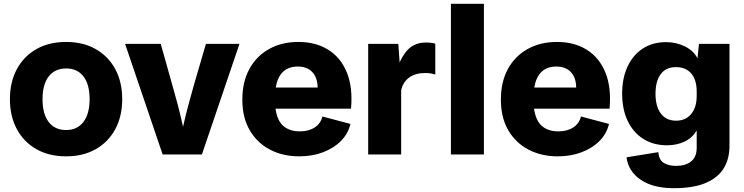

<svg xmlns="http://www.w3.org/2000/svg" viewBox="-20 -810 3900 1007"><path d="M327 10Q237 10 171 -27.5Q105 -65 68.5 -132.5Q32 -200 32 -290Q32 -380 68.5 -447.5Q105 -515 171 -552.5Q237 -590 327 -590Q416 -590 482 -552.5Q548 -515 584.5 -447.5Q621 -380 621 -290Q621 -200 584.5 -132.5Q548 -65 482 -27.5Q416 10 327 10ZM327 -128Q385 -128 417.5 -170.5Q450 -213 450 -290Q450 -368 417.5 -409.5Q385 -451 327 -451Q268 -451 235.5 -409Q203 -367 203 -290Q203 -212 235.5 -170Q268 -128 327 -128Z M833 0 636 -580H823L884 -363Q899 -311 912.5 -260Q926 -209 940 -145Q954 -208 968.5 -261Q983 -314 997 -364L1060 -580H1236L1039 0Z M1549 10Q1464 10 1396.5 -25Q1329 -60 1290 -126.5Q1251 -193 1251 -288Q1251 -380 1287.5 -447.5Q1324 -515 1390.5 -552.5Q1457 -590 1545 -590Q1637 -590 1702.5 -548.5Q1768 -507 1799.5 -429Q1831 -351 1821 -240H1425Q1434 -176 1467 -148.5Q1500 -121 1552 -121Q1599 -121 1630.5 -141.5Q1662 -162 1671 -199L1818 -160Q1806 -109 1768.5 -71Q1731 -33 1674.5 -11.5Q1618 10 1549 10ZM1542 -461Q1445 -461 1426 -351H1646Q1645 -404 1617.5 -432.5Q1590 -461 1542 -461Z M1911 0V-580H2069L2076 -483Q2101 -538 2134 -562.5Q2167 -587 2213 -587Q2242 -587 2263 -581V-420H2258Q2241 -427 2209 -427Q2158 -427 2125.5 -403Q2093 -379 2084 -336V0Z M2345 0V-790H2518V0Z M2905 10Q2820 10 2752.5 -25Q2685 -60 2646 -126.5Q2607 -193 2607 -288Q2607 -380 2643.5 -447.5Q2680 -515 2746.5 -552.5Q2813 -590 2901 -590Q2993 -590 3058.5 -548.5Q3124 -507 3155.5 -429Q3187 -351 3177 -240H2781Q2790 -176 2823 -148.5Q2856 -121 2908 -121Q2955 -121 2986.5 -141.5Q3018 -162 3027 -199L3174 -160Q3162 -109 3124.5 -71Q3087 -33 3030.5 -11.5Q2974 10 2905 10ZM2898 -461Q2801 -461 2782 -351H3002Q3001 -404 2973.5 -432.5Q2946 -461 2898 -461Z M3514 177Q3405 177 3340 132.5Q3275 88 3266 15L3433 -12Q3436 29 3461.5 44.5Q3487 60 3525 60Q3576 60 3605 36.5Q3634 13 3634 -35V-125Q3610 -86 3569.5 -67Q3529 -48 3478 -48Q3407 -48 3354 -81.5Q3301 -115 3272 -176Q3243 -237 3243 -319Q3243 -400 3271.5 -461Q3300 -522 3351.5 -555.5Q3403 -589 3473 -589Q3527 -589 3572.5 -566.5Q3618 -544 3638 -504L3646 -580H3806V-45Q3806 22 3776.5 71.5Q3747 121 3682.5 149Q3618 177 3514 177ZM3526 -177Q3576 -177 3605 -212Q3634 -247 3634 -307V-330Q3634 -391 3605.5 -424.5Q3577 -458 3525 -458Q3473 -458 3445.5 -421.5Q3418 -385 3418 -318Q3418 -252 3446 -214.5Q3474 -177 3526 -177Z"/></svg>

Font: BDO Grotesk ExtraBold
Style: Regular
Weight: 800
Designer: Deni Anggara
Foundry: Lokal Container
Version: Version 2.000